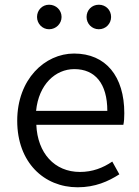

<svg xmlns="http://www.w3.org/2000/svg" viewBox="-20 -781 589 814"><path d="M309 13C384 13 439 -12 486 -42L456 -96C416 -69 372 -52 319 -52C211 -52 139 -132 134 -252H503C506 -265 507 -283 507 -301C507 -457 429 -554 294 -554C170 -554 53 -445 53 -269C53 -92 167 13 309 13ZM133 -311C144 -423 215 -488 295 -488C383 -488 435 -427 435 -311ZM188 -657C218 -657 241 -681 241 -709C241 -738 218 -761 188 -761C159 -761 137 -738 137 -709C137 -681 159 -657 188 -657ZM399 -657C429 -657 451 -681 451 -709C451 -738 429 -761 399 -761C369 -761 347 -738 347 -709C347 -681 369 -657 399 -657Z"/></svg>

Font: Noto Sans CJK JP DemiLight
Style: Regular
Weight: 350
Designer: Ryoko NISHIZUKA (kana & ideographs); Paul D. Hunt (Latin, Greek & Cyrillic); Wenlong ZHANG (bopomofo); Sandoll Communica
Foundry: Adobe Systems Incorporated
Version: Version 1.004;PS 1.004;hotconv 1.0.82;makeotf.lib2.5.63406